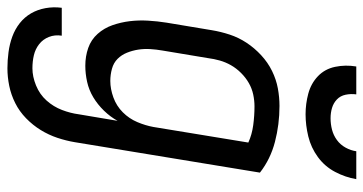

<svg xmlns="http://www.w3.org/2000/svg" viewBox="-272 -524 1003 530"><g transform="rotate(90 230.0 -258.5)"><path d="M153 223Q131 223 108.5 220Q86 217 65.5 209.5Q45 202 28.5 189Q12 176 1.5 158Q-9 140 -13 118Q-17 96 -14 73H63Q60 92 66.5 108.5Q73 125 86.5 135.5Q100 146 117 150Q134 154 153 154Q176 154 200.5 144Q225 134 242 115Q259 96 268 72.5Q277 49 280 26L298 -81Q287 -61 270 -43.5Q253 -26 233 -14Q213 -2 190.5 3Q168 8 146 8Q120 8 97 0Q74 -8 58 -26Q42 -44 34 -67Q26 -90 23 -114.5Q20 -139 21.5 -165Q23 -191 27 -216L48 -342Q52 -366 60 -390.5Q68 -415 82.5 -437Q97 -459 117 -477.5Q137 -496 160.5 -507.5Q184 -519 208.5 -523.5Q233 -528 257 -528Q308 -528 356 -515.5Q404 -503 441 -474L357 37Q353 61 345 85Q337 109 323.5 131Q310 153 291 171.5Q272 190 249 201.5Q226 213 201.5 218Q177 223 153 223ZM188 -61Q210 -61 233.5 -69.5Q257 -78 274.5 -95.5Q292 -113 301.5 -135.5Q311 -158 315 -180L358 -442Q336 -452 310 -455.5Q284 -459 258 -459Q242 -459 225.5 -455.5Q209 -452 194 -443.5Q179 -435 166 -422Q153 -409 144.5 -394Q136 -379 131.5 -363Q127 -347 125 -331L104 -205Q101 -188 100 -171Q99 -154 101.5 -138Q104 -122 110 -107Q116 -92 127 -81Q138 -70 154.5 -65.5Q171 -61 188 -61ZM280 -600Q251 -600 223 -607.5Q195 -615 175 -634Q155 -653 149 -681.5Q143 -710 148 -740H225Q223 -725 226 -710.5Q229 -696 239 -686.5Q249 -677 262.5 -673Q276 -669 291 -669Q307 -669 322.5 -673Q338 -677 351 -686.5Q364 -696 372 -710.5Q380 -725 382 -740H459Q454 -710 439 -681.5Q424 -653 398 -634Q372 -615 341 -607.5Q310 -600 280 -600Z"/></g></svg>

Font: Iosevka QP
Style: Italic
Weight: 400
Italic angle: -9°
Designer: Belleve Invis
Foundry: Belleve Invis
Version: Version 20.0.0; ttfautohint (v1.8.4)